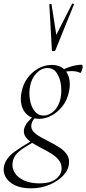

<svg xmlns="http://www.w3.org/2000/svg" viewBox="-63 -746 471 1047"><path d="M106 281Q52 281 17 263.5Q-18 246 -33 218Q-48 190 -41 159Q-30 115 15 82.5Q60 50 117 18L124 26Q99 41 73.5 56.5Q48 72 29.5 91Q11 110 6 138Q1 170 17.5 196.5Q34 223 69 238.5Q104 254 153 254Q209 254 240 231.5Q271 209 273 175Q274 148 258.5 128Q243 108 218 92.5Q193 77 165.5 63Q138 49 114 34Q90 19 77 1Q64 -17 68 -41Q73 -63 89.5 -82Q106 -101 131 -123L142 -115Q130 -108 120 -94Q110 -80 108 -65Q105 -44 119.5 -28Q134 -12 158.5 1.5Q183 15 210.5 29Q238 43 262.5 59Q287 75 301.5 96Q316 117 313 146Q311 180 282 211Q253 242 207 261.5Q161 281 106 281ZM150 -98Q112 -98 87.5 -118.5Q63 -139 54.5 -172.5Q46 -206 55 -246Q63 -288 87.5 -321Q112 -354 146.5 -373Q181 -392 220 -392Q259 -392 282.5 -372Q306 -352 314 -319Q322 -286 313 -246Q304 -201 278.5 -168Q253 -135 219 -116.5Q185 -98 150 -98ZM175 -116Q206 -116 232.5 -142Q259 -168 268 -214Q274 -248 269 -285Q264 -322 246 -348.5Q228 -375 195 -375Q163 -375 136 -347Q109 -319 101 -276Q94 -241 100 -203.5Q106 -166 125 -141Q144 -116 175 -116ZM257 -346 256 -353Q286 -371 320 -382Q354 -393 382 -393Q387 -393 387.5 -385.5Q388 -378 385.5 -369Q383 -360 380 -353.5Q377 -347 374 -349Q351 -360 318.5 -358Q286 -356 257 -346ZM220 -472 206 -721Q206 -724 212 -724.5Q218 -725 218 -722L244 -556L330 -725Q331 -727 336.5 -725.5Q342 -724 340 -721L239 -472Q237 -467 228.5 -467Q220 -467 220 -472Z"/></svg>

Font: Cormorant Garamond Light
Style: Italic
Weight: 300
Italic angle: -10°
Designer: Christian Thalmann (Catharsis Fonts)
Foundry: Catharsis Fonts
Version: Version 4.001